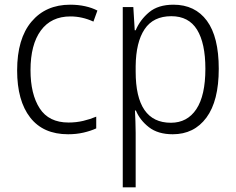

<svg xmlns="http://www.w3.org/2000/svg" viewBox="-20 -562 1004 818"><path d="M270 10Q164 10 108.5 -61.5Q53 -133 53 -262Q53 -397 114 -469.5Q175 -542 279 -542Q313 -542 342.5 -535.5Q372 -529 395 -517L378 -470Q330 -492 280 -492Q198 -492 154 -432Q110 -372 110 -263Q110 -161 149 -100.5Q188 -40 272 -40Q305 -40 334.5 -47Q364 -54 390 -65V-15Q366 -4 335.5 3Q305 10 270 10Z M719 -542Q811 -542 861.5 -473.5Q912 -405 912 -269Q912 -132 859.5 -61Q807 10 716 10Q653 10 614.5 -20Q576 -50 559 -91H555Q556 -69 557 -44Q558 -19 558 4V236H503V-532H548L554 -433H558Q577 -478 615.5 -510Q654 -542 719 -542ZM710 -493Q633 -493 596 -437.5Q559 -382 558 -280V-257Q558 -39 708 -39Q778 -39 816.5 -97Q855 -155 855 -269Q855 -378 819.5 -435.5Q784 -493 710 -493Z"/></svg>

Font: Noto Sans Myanmar UI SemiCondensed Light
Style: Regular
Weight: 300
Width: 4
Designer: Monotype Design Team
Foundry: Monotype Imaging Inc.
Version: Version 2.103; ttfautohint (v1.8.4.7-5d5b)